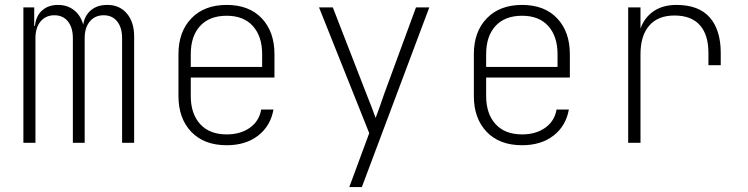

<svg xmlns="http://www.w3.org/2000/svg" viewBox="-20 -580 3040 780"><path d="M75 0V-550H119V-475H122Q126 -515 151 -537.5Q176 -560 216 -560Q254 -560 281 -538.5Q308 -517 318 -480Q324 -517 349.5 -538.5Q375 -560 416 -560Q466 -560 495.5 -525Q525 -490 525 -431V0H476V-425Q476 -468 456 -493Q436 -518 401 -518Q366 -518 345 -493Q324 -468 324 -425V0H276V-425Q276 -468 256 -493Q236 -518 201 -518Q166 -518 145 -493Q124 -468 124 -425V0Z M901 10Q809 10 757 -44.5Q705 -99 705 -190V-360Q705 -451 757.5 -505.5Q810 -560 901 -560Q992 -560 1043.5 -505.5Q1095 -451 1095 -360V-265H755V-190Q755 -118 793 -76Q831 -34 901 -34Q957 -34 995 -61Q1033 -88 1041 -135H1091Q1079 -68 1028.5 -29Q978 10 901 10ZM755 -308H1045V-360Q1045 -432 1007.5 -474Q970 -516 901 -516Q831 -516 793 -474.5Q755 -433 755 -360Z M1399 180 1480 -39 1276 -550H1332L1468 -200Q1479 -172 1490 -144Q1501 -116 1506 -101Q1512 -116 1522 -144.5Q1532 -173 1542 -202L1670 -550H1724L1450 180Z M2101 10Q2009 10 1957 -44.5Q1905 -99 1905 -190V-360Q1905 -451 1957.5 -505.5Q2010 -560 2101 -560Q2192 -560 2243.5 -505.5Q2295 -451 2295 -360V-265H1955V-190Q1955 -118 1993 -76Q2031 -34 2101 -34Q2157 -34 2195 -61Q2233 -88 2241 -135H2291Q2279 -68 2228.5 -29Q2178 10 2101 10ZM1955 -308H2245V-360Q2245 -432 2207.5 -474Q2170 -516 2101 -516Q2031 -516 1993 -474.5Q1955 -433 1955 -360Z M2532 0V-550H2582V-464Q2598 -509 2635.5 -534.5Q2673 -560 2728 -560Q2819 -560 2863.5 -509Q2908 -458 2908 -365V-315H2858V-365Q2858 -439 2823 -478Q2788 -517 2720 -517Q2653 -517 2617.5 -476Q2582 -435 2582 -360V0Z"/></svg>

Font: JetBrains Mono NL Thin
Style: Regular
Weight: 100
Monospace: yes
Designer: Philipp Nurullin, Konstantin Bulenkov
Foundry: JetBrains
Version: Version 2.305; ttfautohint (v1.8.4.7-5d5b)